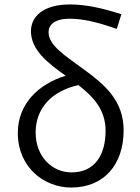

<svg xmlns="http://www.w3.org/2000/svg" viewBox="-20 -829 630 862"><path d="M299 13C448 13 535 -91 535 -244C535 -375 453 -447 361 -514C273 -579 198 -624 198 -685C198 -717 225 -745 292 -745C345 -745 410 -733 504 -699L525 -765C433 -795 360 -809 294 -809C172 -809 119 -753 119 -689C119 -605 194 -546 275 -489C154 -452 60 -364 60 -232C60 -78 178 13 299 13ZM332 -447C400 -394 454 -336 454 -242C454 -131 404 -55 301 -55C216 -55 140 -124 140 -234C140 -342 211 -420 332 -447Z"/></svg>

Font: Noto Sans KR DemiLight
Style: Regular
Weight: 350
Designer: Ryoko NISHIZUKA 西塚涼子 (kana, bopomofo & ideographs); Paul D. Hunt (Latin, Greek & Cyrillic); Sandoll Communications 산돌커뮤니
Foundry: Adobe
Version: Version 2.004;hotconv 1.0.118;makeotfexe 2.5.65603